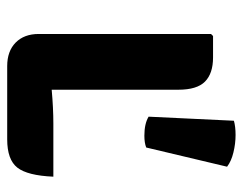

<svg xmlns="http://www.w3.org/2000/svg" viewBox="-89 -567 658 520"><g transform="rotate(90 240.0 -307.0)"><path d="M458.5 -122.5Q455.5 -52.5 434 -25Q412.5 2.5 357.5 2.5H159Q118.5 2.5 95.2 -20.5Q72 -43.5 72 -83V-549.5L77.5 -555H135.5Q179 -555 201 -533.2Q223 -511.5 223 -461V-118Q273.5 -122.5 314.5 -122.5ZM307 -611.5Q323 -616 345.5 -616Q369 -616 392.8 -610.2Q416.5 -604.5 431.5 -593L379.5 -374Q367 -369 347.5 -369Q315 -369 296 -380.5Z"/></g></svg>

Font: Signika Negative SC
Style: Bold
Weight: 700
Designer: Anna Giedryś
Foundry: Anna Giedryś
Version: Version 2.000; ttfautohint (v1.8.3) -l 8 -r 50 -G 200 -x 9 -